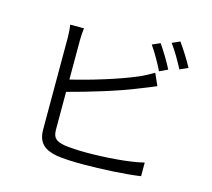

<svg xmlns="http://www.w3.org/2000/svg" viewBox="-116 -958 1231 1114"><g transform="rotate(15 500.0 -400.5)"><path d="M726 -779 678 -758C705 -720 739 -660 759 -619L808 -642C788 -683 751 -743 726 -779ZM834 -818 787 -797C815 -760 848 -703 870 -660L919 -682C900 -719 861 -781 834 -818ZM274 -747H191C195 -725 197 -695 197 -671C197 -619 197 -212 197 -119C197 -39 238 -6 313 8C355 15 414 17 472 17C581 17 731 9 816 -4V-86C733 -64 581 -54 475 -54C425 -54 372 -57 340 -62C291 -72 269 -85 269 -138V-364C391 -396 566 -448 681 -496C711 -507 745 -522 772 -533L740 -605C714 -589 685 -574 656 -561C549 -515 387 -466 269 -438V-671C269 -698 271 -725 274 -747Z"/></g></svg>

Font: ChiuKong Gothic CL Normal
Style: Regular
Weight: 350
Designer: Ryoko NISHIZUKA 西塚涼子 (kana, bopomofo & ideographs); Paul D. Hunt (Latin, Greek & Cyrillic); Sandoll Communications 산돌커뮤니
Foundry: Adobe
Version: Version 1.300